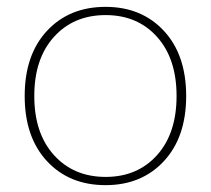

<svg xmlns="http://www.w3.org/2000/svg" viewBox="-20 -530 615 560"><path d="M288 -510Q393 -510 458 -440Q523 -370 523 -250Q523 -130 458 -60Q393 10 288 10Q182 10 117 -60Q52 -130 52 -250Q52 -370 117 -440Q182 -510 288 -510ZM438 -422.5Q381 -486 288 -486Q195 -486 137.5 -422.5Q80 -359 80 -250Q80 -141 137.5 -77.5Q195 -14 288 -14Q381 -14 438 -77.5Q495 -141 495 -250Q495 -359 438 -422.5Z"/></svg>

Font: Elaine Sans ExtraLight
Style: Regular
Weight: 275
Designer: Wei Huang
Foundry: Wei Huang
Version: Version 2.001;December 24, 2019;FontCreator 12.0.0.2547 64-b